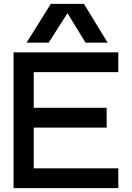

<svg xmlns="http://www.w3.org/2000/svg" viewBox="-20 -970 680 990"><path d="M535 -750H421L328 -902L231 -750H117L242 -950H413ZM530 -414V-312H154V-102H590V0H50V-700H590V-598H154V-414Z"/></svg>

Font: Edgecutting Lite Medium
Style: Medium
Weight: 500
Designer: RandomMaerks (Nguyen Gia Bao)
Version: Version 1.0